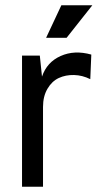

<svg xmlns="http://www.w3.org/2000/svg" viewBox="-20 -712 380 732"><path d="M64 0V-500H131.8L140.1 -419.9Q158.7 -475.1 211.2 -498.5Q263.7 -522 328.1 -503.9L324.2 -410.2Q293.9 -425.3 262.2 -426Q230.5 -426.8 204.1 -414.6Q177.7 -402.3 160.9 -373.5Q144 -344.7 144 -304.2V0ZM155.8 -567.9 213.9 -691.9H332L233.9 -567.9Z"/></svg>

Font: Apfel Grotezk
Style: Regular
Weight: 400
Designer: Luigi Gorlero
Foundry: © 2023, Luigi Gorlero & Collletttivo
Version: Version 2.000;Glyphs 3.2 (3217)